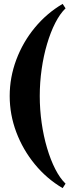

<svg xmlns="http://www.w3.org/2000/svg" viewBox="-20 -816 408 990"><path d="M303 154Q221.2 106 159.6 31Q98 -44 64 -134.5Q30 -225 30 -321Q30 -417 64 -508Q98 -599 159.6 -673.5Q221.2 -748 303 -796L318 -773Q289 -745 264.8 -697.5Q240.6 -650 222.6 -589Q204.5 -528 194.8 -459.5Q185 -391 185 -321Q185 -251 194.8 -182.5Q204.5 -114 222.6 -53Q240.6 8 264.8 55.5Q289 103 318 131Z"/></svg>

Font: Baskervville SC
Style: Regular
Weight: 400
Designer: Alexis Faudot, Rémi Forte, Morgane Pierson, Rafael Ribas, Tanguy Vanlaeys, Rosalie Wagner, Thomas Huot-Marchand
Foundry: ANRT
Version: Version 1.100